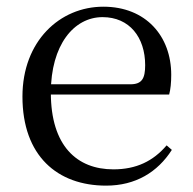

<svg xmlns="http://www.w3.org/2000/svg" viewBox="-20 -551 587 585"><path d="M303.3 14.6C393 14.6 460 -26.3 503.6 -94.3L487.7 -108.1C446.8 -60.3 395.7 -35 325.5 -35C214.4 -35 134.9 -106.4 134.9 -268.7C134.9 -413.6 204.8 -498.8 292.6 -498.8C374.3 -498.8 422.3 -437.4 422.3 -352.3C422.3 -311.7 412.3 -294.2 377.3 -294.2H86.6V-262.9H495.4C499.7 -278.8 501.7 -298.9 501.7 -323.2C501.7 -440.7 424.6 -530.6 294.9 -530.6C162.1 -530.6 48.4 -425.5 48.4 -256.8C48.4 -76.2 154.8 14.6 303.3 14.6Z"/></svg>

Font: Source Han Serif TW VF
Style: Regular
Weight: 250
Designer: Ryoko NISHIZUKA 西塚涼子 (kana & ideographs); Frank Grießhammer (Latin, Greek & Cyrillic); Wenlong ZHANG 张文龙 (bopomofo); San
Foundry: Adobe
Version: Version 2.002;hotconv 1.1.0;makeotfexe 2.6.0